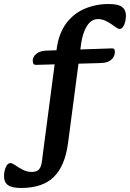

<svg xmlns="http://www.w3.org/2000/svg" viewBox="-48 -716 648 956"><path d="M57 220Q11 220 -8.5 205.5Q-28 191 -28 162Q-28 136 -19 116Q-10 96 4 96Q13 96 28.5 107Q44 118 65 129Q86 140 110 140Q137 140 147.5 126Q158 112 161 85.5Q164 59 169 23L234 -471Q244 -548 280.5 -598Q317 -648 372.5 -672Q428 -696 494 -696Q540 -696 559.5 -681.5Q579 -667 579 -638Q579 -621 575 -606Q571 -591 564 -581.5Q557 -572 547 -572Q541 -572 530 -579.5Q519 -587 505.5 -596.5Q492 -606 475 -613.5Q458 -621 440 -621Q407 -621 385.5 -587.5Q364 -554 356 -499L291 -5Q276 110 220 165Q164 220 57 220ZM133 -393Q121 -393 118 -399Q115 -405 115 -415Q115 -425 122 -436Q129 -447 144 -455Q159 -463 183 -464L506 -475Q518 -476 521 -471Q524 -466 524 -458Q524 -445 517.5 -432.5Q511 -420 495.5 -411.5Q480 -403 452 -402Z"/></svg>

Font: Alkatra
Style: Regular
Weight: 400
Designer: Suman Bhandary
Version: Version 1.100;gftools[0.9.22]